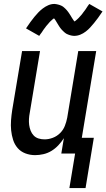

<svg xmlns="http://www.w3.org/2000/svg" viewBox="-20 -779 540 974"><path d="M179 -597 112 -635Q124 -653 134.5 -667.5Q145 -682 155 -694Q165 -706 174.5 -716Q184 -726 197 -736Q210 -746 225 -752.5Q240 -759 256 -759Q260 -759 265 -758Q270 -757 274.5 -756Q279 -755 283 -753.5Q287 -752 291.5 -750Q296 -748 299.5 -745.5Q303 -743 306 -740Q309 -737 312.5 -734Q316 -731 319 -727Q322 -723 325 -719.5Q328 -716 330 -712.5Q332 -709 334.5 -705.5Q337 -702 339 -698.5Q341 -695 344 -690Q347 -685 349.5 -681.5Q352 -678 353.5 -675.5Q355 -673 358 -670Q361 -672 363.5 -674Q366 -676 370 -679.5Q374 -683 376 -685Q378 -687 380 -689Q382 -691 384 -693.5Q386 -696 388.5 -698.5Q391 -701 393.5 -704Q396 -707 398.5 -710.5Q401 -714 403.5 -717.5Q406 -721 409 -724.5Q412 -728 414.5 -732Q417 -736 420 -740.5Q423 -745 426 -749.5Q429 -754 433 -759L500 -721Q488 -703 477.5 -688.5Q467 -674 457 -662Q447 -650 437.5 -639.5Q428 -629 415 -619Q402 -609 387 -603Q372 -597 356 -597Q351 -597 345.5 -598Q340 -599 335 -600.5Q330 -602 325 -604Q320 -606 315.5 -608.5Q311 -611 307.5 -614.5Q304 -618 300.5 -621Q297 -624 293 -628.5Q289 -633 286 -637Q283 -641 280.5 -645Q278 -649 275.5 -653Q273 -657 270 -662Q267 -667 264 -672Q261 -677 259 -680Q257 -683 254 -686Q250 -684 248 -682Q246 -680 242 -676.5Q238 -673 236 -671Q234 -669 232 -667Q230 -665 228 -662.5Q226 -660 223.5 -657Q221 -654 218.5 -651.5Q216 -649 213.5 -645.5Q211 -642 208.5 -638.5Q206 -635 203 -631.5Q200 -628 197.5 -623.5Q195 -619 192 -615Q189 -611 185.5 -606.5Q182 -602 179 -597ZM332 175 361 0H291L304 -78Q292 -59 276 -42Q260 -25 241 -13.5Q222 -2 200.5 3Q179 8 158 8Q132 8 108.5 -1Q85 -10 69.5 -28Q54 -46 46.5 -69.5Q39 -93 36.5 -118Q34 -143 36 -169Q38 -195 42 -221L92 -520H183L131 -207Q128 -192 127 -176Q126 -160 128 -145Q130 -130 135.5 -116Q141 -102 151 -91.5Q161 -81 175.5 -76.5Q190 -72 206 -72Q227 -72 248 -80Q269 -88 285 -104Q301 -120 309 -140.5Q317 -161 321 -182L377 -520H468L395 -80H456L414 175Z"/></svg>

Font: Iosevka SS04 Medium
Style: Italic
Weight: 500
Italic angle: -9°
Monospace: yes
Designer: Belleve Invis
Foundry: Belleve Invis
Version: Version 19.0.0; ttfautohint (v1.8.4)